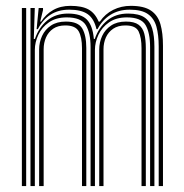

<svg xmlns="http://www.w3.org/2000/svg" viewBox="-20 -627 620 647"><path d="M514.8 0V-470.3Q514.8 -509.6 507.1 -537.3Q499.3 -565 478.3 -579.7Q457.3 -594.4 416.8 -594.4Q379.8 -594.4 351.9 -576.8Q324.1 -559.1 308.7 -528.8H305.1Q297 -564.1 275.5 -579.3Q254 -594.4 213.3 -594.4Q176.5 -594.4 150.2 -577.5Q123.9 -560.6 107.5 -528.8H103.4L110.3 -600H124.9L125 -593.4L115.5 -554.2H118.6Q134.6 -579.3 159.3 -593.3Q184 -607.3 217.3 -607.3Q256.4 -607.3 278.5 -595Q300.6 -582.6 312.4 -554.2H316.4Q334.4 -580.4 361.5 -593.8Q388.6 -607.3 420.8 -607.3Q465.3 -607.3 488.7 -591.3Q512.1 -575.4 520.7 -545.3Q529.2 -515.3 529.2 -472.8V0ZM53.7 0V-600H68.2V0ZM111.9 0V-460.1Q111.9 -484.6 121.8 -506Q131.7 -527.5 151.7 -540.9Q171.7 -554.3 202 -554.3Q243.6 -554.3 257.2 -531Q270.8 -507.7 270.8 -465.5V0H256.3V-464.7Q256.3 -501.6 245.2 -521.4Q234.1 -541.3 200.1 -541.3Q175.4 -541.3 159.2 -530.3Q143.1 -519.2 135.1 -501Q127.1 -482.8 127.1 -461.2V0ZM82.7 0V-600H97.2L93.9 -495.8H97.7Q110.8 -534.6 139.1 -558Q167.4 -581.4 209.7 -581.3Q253 -581.1 272.6 -561.2Q292.2 -541.2 296.3 -495.8H299.4Q312.5 -534.4 341.3 -558Q370 -581.6 412.3 -581.3Q447.8 -581.1 466.8 -568.3Q485.7 -555.4 493 -530.6Q500.3 -505.8 500.3 -469.5V0H485.8V-467.9Q485.8 -516.4 470.6 -542.4Q455.4 -568.4 407.6 -568.4Q371.5 -568.4 347.5 -551.7Q323.5 -535.1 311.7 -509.8Q299.9 -484.6 299.9 -459V0H285.2V-467.9Q285.2 -516.4 269.1 -542.4Q253 -568.4 205 -568.4Q168.9 -568.4 144.9 -551.7Q120.9 -535.1 109.2 -509.8Q97.4 -484.6 97.4 -459V0ZM314.4 0V-459.9Q314.4 -484.6 324.3 -506Q334.3 -527.5 354.3 -540.9Q374.3 -554.3 404.6 -554.3Q432.5 -554.3 446.8 -543.8Q461.2 -533.3 466.3 -513.4Q471.4 -493.6 471.4 -465.5V0H456.9V-464.7Q456.9 -500.2 447.2 -520.8Q437.5 -541.3 402.7 -541.3Q378 -541.3 361.6 -530.3Q345.1 -519.2 336.9 -501Q328.8 -482.8 328.8 -461.2V0Z"/></svg>

Font: Big Shoulders Inline Display SC Thin
Style: Regular
Weight: 100
Designer: Patric King
Foundry: XO Type Co
Version: Version 2.002